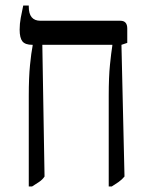

<svg xmlns="http://www.w3.org/2000/svg" viewBox="-20 -667 540 694"><path d="M84 7V-321Q84 -387 88.5 -432Q93 -477 98 -502V-505H97Q71 -505 61 -517.5Q51 -530 51 -560Q51 -581 55 -602.5Q59 -624 64 -647H84V-643Q84 -592 126 -592H415Q440 -592 440 -564V-512L419 -505L430 -29Q421 -18 409 -9.5Q397 -1 384 7H373V-321Q373 -389 377.5 -433Q382 -477 386 -502V-505H133L141 -29Q134 -18 121.5 -9.5Q109 -1 96 7Z"/></svg>

Font: Noto Serif Hebrew Condensed
Style: Regular
Weight: 400
Width: 3
Designer: Monotype Design Team
Foundry: Monotype Imaging Inc.
Version: Version 2.004; ttfautohint (v1.8.4.7-5d5b)